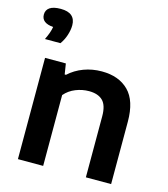

<svg xmlns="http://www.w3.org/2000/svg" viewBox="-119 -906 876 999"><g transform="rotate(15 319.0 -406.5)"><path d="M71 -545.5H183L192 -488.5H199Q233 -520 278.5 -537Q324 -554 375.5 -554Q467.5 -554 520.2 -501.2Q573 -448.5 573 -336V0H437V-329Q437 -387.5 411.8 -412.5Q386.5 -437.5 337.5 -437.5Q301 -437.5 266 -423.5Q231 -409.5 207 -381.5V0H71ZM164 -745.5Q164 -720 154.5 -691.2Q145 -662.5 128.5 -640H45Q65.5 -681.5 70 -711.5Q6.5 -716.5 6.5 -762Q6.5 -786.5 26 -799.8Q45.5 -813 84.5 -813Q124.5 -813 144.2 -795.8Q164 -778.5 164 -745.5Z"/></g></svg>

Font: Encode Sans Semi Expanded SmBd
Style: Regular
Weight: 600
Width: 6
Designer: Multiple Designers
Foundry: Impallari Type
Version: Version 2.000